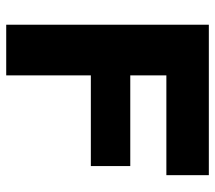

<svg xmlns="http://www.w3.org/2000/svg" viewBox="-58 -650 708 633"><g transform="rotate(90 296.5 -334.0)"><path d="M229 0V-279H528V-409H229V-528H558V-668H62V0Z"/></g></svg>

Font: Gantari ExtraBold
Style: Regular
Weight: 800
Designer: Anugrah Pasau
Foundry: Lafontype
Version: Version 1.000